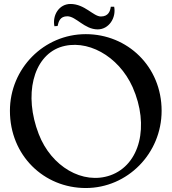

<svg xmlns="http://www.w3.org/2000/svg" viewBox="-20 -932 864 967"><path d="M412 15C622 15 794 -159 794 -374C794 -597 622 -760 412 -760C201 -760 30 -587 30 -374C30 -149 201 15 412 15ZM536 -49C397 0 238 -93 175 -257C99 -453 146 -645 282 -694C416 -740 577 -651 648 -493C734 -298 685 -102 536 -49ZM335 -912C407 -912 450 -849 488 -849C526 -849 535 -876 538 -898H555C566 -843 529 -784 472 -784C405 -784 363 -850 319 -850C282 -850 275 -823 270 -801L254 -800C243 -856 278 -912 335 -912Z"/></svg>

Font: Basteleur Moonlight
Style: Regular
Weight: 300
Designer: Keussel
Foundry: Keussel Studio
Version: Version 1.300;Glyphs 3.2 (3192)